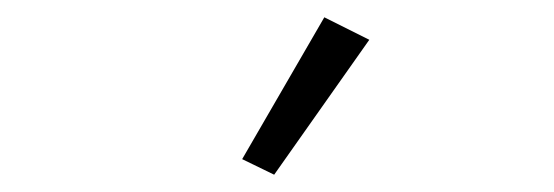

<svg xmlns="http://www.w3.org/2000/svg" viewBox="-20 -792 640 222"><path d="M297 -590 260 -608 355 -772 407 -746Z"/></svg>

Font: IBM Plex Mono Light
Style: Regular
Weight: 300
Monospace: yes
Designer: Mike Abbink, Paul van der Laan, Pieter van Rosmalen
Foundry: Bold Monday
Version: Version 2.3